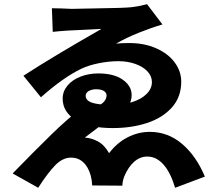

<svg xmlns="http://www.w3.org/2000/svg" viewBox="-20 -823 1040 910"><path d="M271 -783Q305 -781 320 -781L421 -783Q573 -785 604 -789Q638 -793 677 -803L750 -707Q701 -693 639.5 -668.5Q578 -644 530 -616Q551 -619 593 -619Q664 -619 720.5 -594Q777 -569 808 -527Q839 -485 839 -436Q839 -363 794.5 -313.5Q750 -264 676.5 -240Q603 -216 514 -216Q404 -216 340.5 -253.5Q277 -291 277 -356Q277 -390 300 -417.5Q323 -445 362 -460Q401 -475 446 -475Q519 -475 561.5 -445.5Q604 -416 604 -372Q604 -345 588 -319.5Q572 -294 544 -276Q540 -274 531.5 -272Q523 -270 515 -269Q479 -246 419 -199L382 -171Q414 -169 444.5 -152.5Q475 -136 497 -97Q534 -146 584.5 -172Q635 -198 690 -198Q776 -198 843 -141Q910 -84 951 14L810 67Q788 -6 754.5 -43.5Q721 -81 678 -81Q644 -81 616 -56.5Q588 -32 569 13Q560 38 560 57L417 56Q416 33 410 9Q398 -33 374 -54.5Q350 -76 317 -76Q277 -76 241.5 -39.5Q206 -3 161 67L40 -1Q142 -106 223.5 -185.5Q305 -265 367 -310Q378 -313 396 -313Q409 -313 415.5 -312Q422 -311 425 -311Q459 -326 472 -340Q485 -354 485 -371Q485 -384 472 -392Q459 -400 436 -400Q415 -400 400.5 -391.5Q386 -383 386 -369Q386 -347 415.5 -336.5Q445 -326 514 -326Q565 -326 607.5 -339.5Q650 -353 675 -378Q700 -403 700 -434Q700 -462 679 -484.5Q658 -507 621.5 -520Q585 -533 541 -533Q497 -533 449 -523.5Q401 -514 365 -497Q280 -456 174 -362L91 -464Q233 -556 461 -686Q415 -683 382 -682Q293 -679 230 -672L226 -784Z"/></svg>

Font: Merged Yaku Han JP ExtraBold
Style: Regular
Weight: 800
Designer: Ryoko NISHIZUKA 西塚涼子 (kana, bopomofo & ideographs); Paul D. Hunt (Latin, Greek & Cyrillic); Sandoll Communications 산돌커뮤니
Foundry: Adobe
Version: Version 2.004